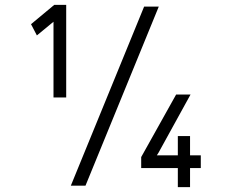

<svg xmlns="http://www.w3.org/2000/svg" viewBox="-20 -760 940 786"><path d="M630 -733 330 0H270L570 -733ZM199 -361V-671L131 -615L107 -661L202 -740H251V-361ZM629 -135 596 -83 573 -124H708V-203H758V-124H802V-72H758V6H708V-72H558V-117L701 -373H760Z"/></svg>

Font: Kreadon
Style: Regular
Weight: 400
Designer: kohakuno
Foundry: StudioGnu
Version: Version 1.000;Glyphs 3.1.2 (3151)